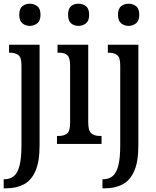

<svg xmlns="http://www.w3.org/2000/svg" viewBox="-26 -778 846 1038"><path d="M135 -638Q112 -638 95 -652Q78 -666 78 -698Q78 -731 95 -744.5Q112 -758 135 -758Q158 -758 175.5 -744.5Q193 -731 193 -698Q193 -666 175.5 -652Q158 -638 135 -638ZM-6 240V191H-1Q28 191 48.5 174.5Q69 158 79.5 118Q90 78 90 8V-425Q90 -469 72.5 -481Q55 -493 29 -493H23V-536H188V8Q188 97 165 148Q142 199 101.5 219.5Q61 240 8 240Z M398 -638Q374 -638 358 -652Q342 -666 342 -698Q342 -731 358 -744.5Q374 -758 398 -758Q422 -758 439 -744.5Q456 -731 456 -698Q456 -666 439 -652Q422 -638 398 -638ZM282 0V-43H292Q320 -43 336.5 -56Q353 -69 353 -113V-423Q353 -466 338 -479.5Q323 -493 296 -493H285V-536H451V-117Q451 -71 467.5 -57Q484 -43 513 -43H523V0Z M669 -638Q646 -638 629 -652Q612 -666 612 -698Q612 -731 629 -744.5Q646 -758 669 -758Q692 -758 709.5 -744.5Q727 -731 727 -698Q727 -666 709.5 -652Q692 -638 669 -638ZM528 240V191H533Q562 191 582.5 174.5Q603 158 613.5 118Q624 78 624 8V-425Q624 -469 606.5 -481Q589 -493 563 -493H557V-536H722V8Q722 97 699 148Q676 199 635.5 219.5Q595 240 542 240Z"/></svg>

Font: Noto Serif Lao ExtraCondensed Medium
Style: Regular
Weight: 500
Width: 2
Designer: Monotype Design Team
Foundry: Monotype Imaging Inc.
Version: Version 2.003; ttfautohint (v1.8.4.7-5d5b)